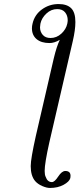

<svg xmlns="http://www.w3.org/2000/svg" viewBox="-20 -718 393 950"><path d="M313 -601Q315 -611 315 -618Q315 -641 302 -657Q289 -673 263 -673Q233 -673 209.5 -651Q186 -629 180 -601Q178 -589 178 -583Q178 -561 191.5 -545.5Q205 -530 230 -530Q260 -530 283.5 -551.5Q307 -573 313 -601ZM141 -601Q151 -645 187.5 -671.5Q224 -698 270 -698Q311 -698 332 -677.5Q353 -657 353 -609Q353 -570 340 -514L224 -13Q201 90 201 128Q201 147 206 157Q215 183 237 183Q250 183 268 155.5Q286 128 303 128Q329 128 329 152Q329 159 328 163Q323 181 294.5 196.5Q266 212 227 212Q211 212 189 202.5Q167 193 154 178Q132 152 132 104Q132 68 157 -44L246 -429Q260 -488 276 -521Q249 -505 225 -505Q184 -505 161 -524.5Q138 -544 138 -578Q138 -589 141 -601Z"/></svg>

Font: Linux Libertine O
Style: Italic
Weight: 400
Italic angle: -12°
Designer: Philipp H. Poll
Foundry: Philipp H. Poll
Version: Version 5.1.6